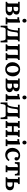

<svg xmlns="http://www.w3.org/2000/svg" viewBox="2914 -3699 966 6834"><g transform="rotate(90 3397.0 -282.0)"><path d="M43 0V-53Q73 -54 88 -67.5Q103 -81 103 -122V-383Q103 -423 105 -445Q92 -445 73 -444Q54 -443 43 -443L44 -500Q107 -500 181.5 -500.5Q256 -501 331 -501Q411 -501 454.5 -472Q498 -443 498 -383Q497 -343 474.5 -311.5Q452 -280 401 -264Q466 -254 497.5 -221Q529 -188 529 -141Q529 -96 504.5 -64.5Q480 -33 438.5 -16.5Q397 0 345 0ZM225 -280 282 -281Q342 -283 361.5 -310Q381 -337 380 -374Q380 -419 354 -433.5Q328 -448 282 -447Q257 -447 241 -437.5Q225 -428 225 -391ZM221 -59Q241 -59 270 -59Q299 -59 312 -59Q405 -61 405 -142Q405 -190 374.5 -208.5Q344 -227 306 -227Q285 -227 263 -226.5Q241 -226 225 -226V-118Q225 -99 223.5 -84.5Q222 -70 221 -59Z M602 -53Q631 -53 643 -66Q655 -79 658 -101.5Q661 -124 661 -153V-340Q661 -357 662 -377.5Q663 -398 665 -420Q649 -419 628.5 -418Q608 -417 595 -416V-481Q663 -481 695.5 -490.5Q728 -500 739 -510H784V-143Q784 -126 783.5 -104Q783 -82 780 -61Q796 -63 814 -63.5Q832 -64 845 -64V0H602ZM717 -596Q687 -596 667.5 -617.5Q648 -639 648 -670Q648 -701 668.5 -723Q689 -745 717 -745Q746 -745 765.5 -723Q785 -701 785 -670Q785 -639 766 -617.5Q747 -596 717 -596Z M894 181V-65H942Q965 -65 982 -78Q999 -91 1013 -122Q1028 -156 1039 -209Q1050 -262 1057.5 -323Q1065 -384 1067 -442L975 -435V-500H1453V-447Q1424 -447 1411.5 -434Q1399 -421 1396 -398.5Q1393 -376 1393 -347V-143Q1393 -126 1392 -104.5Q1391 -83 1388 -62L1488 -66V181H1431Q1432 102 1415 51Q1398 0 1355 0H1027Q984 0 966.5 50.5Q949 101 950 181ZM1048 -65H1210Q1239 -65 1251.5 -77.5Q1264 -90 1267 -112.5Q1270 -135 1270 -165V-358Q1270 -374 1270.5 -395Q1271 -416 1273 -435H1186Q1160 -435 1147.5 -423.5Q1135 -412 1131 -385Q1121 -291 1110 -228.5Q1099 -166 1083 -127Q1076 -110 1067.5 -94.5Q1059 -79 1048 -65Z M1557 0V-53Q1586 -53 1598.5 -66Q1611 -79 1614 -101.5Q1617 -124 1617 -153V-357Q1617 -374 1618 -396Q1619 -418 1621 -439L1557 -436V-500H2116V-447Q2088 -447 2075.5 -434Q2063 -421 2060 -398.5Q2057 -376 2057 -347V-143Q2057 -126 2056 -104Q2055 -82 2053 -61L2117 -64V0H1873V-53Q1902 -53 1914.5 -66Q1927 -79 1930 -101.5Q1933 -124 1933 -153L1934 -358Q1934 -374 1934.5 -395Q1935 -416 1938 -435H1801Q1772 -435 1759.5 -424.5Q1747 -414 1744 -394Q1741 -374 1741 -347V-143Q1741 -126 1740 -104Q1739 -82 1737 -61L1801 -64V0Z M2448 16Q2376 16 2318.5 -15.5Q2261 -47 2227.5 -104.5Q2194 -162 2194 -239Q2194 -320 2228 -382.5Q2262 -445 2319.5 -480.5Q2377 -516 2446 -516Q2517 -516 2574 -484.5Q2631 -453 2664.5 -395.5Q2698 -338 2698 -260Q2698 -178 2665.5 -116Q2633 -54 2576.5 -19Q2520 16 2448 16ZM2453 -45Q2497 -45 2521.5 -73Q2546 -101 2555.5 -144.5Q2565 -188 2565 -234Q2565 -273 2559 -313Q2553 -353 2539 -385.5Q2525 -418 2501.5 -437.5Q2478 -457 2445 -457Q2401 -456 2375 -428Q2349 -400 2337.5 -357Q2326 -314 2326 -266Q2326 -212 2339 -160.5Q2352 -109 2380 -76.5Q2408 -44 2453 -45Z M2775 0V-53Q2805 -54 2820 -67.5Q2835 -81 2835 -122V-383Q2835 -423 2837 -445Q2824 -445 2805 -444Q2786 -443 2775 -443L2776 -500Q2839 -500 2913.5 -500.5Q2988 -501 3063 -501Q3143 -501 3186.5 -472Q3230 -443 3230 -383Q3229 -343 3206.5 -311.5Q3184 -280 3133 -264Q3198 -254 3229.5 -221Q3261 -188 3261 -141Q3261 -96 3236.5 -64.5Q3212 -33 3170.5 -16.5Q3129 0 3077 0ZM2957 -280 3014 -281Q3074 -283 3093.5 -310Q3113 -337 3112 -374Q3112 -419 3086 -433.5Q3060 -448 3014 -447Q2989 -447 2973 -437.5Q2957 -428 2957 -391ZM2953 -59Q2973 -59 3002 -59Q3031 -59 3044 -59Q3137 -61 3137 -142Q3137 -190 3106.5 -208.5Q3076 -227 3038 -227Q3017 -227 2995 -226.5Q2973 -226 2957 -226V-118Q2957 -99 2955.5 -84.5Q2954 -70 2953 -59Z M3334 -53Q3363 -53 3375 -66Q3387 -79 3390 -101.5Q3393 -124 3393 -153V-340Q3393 -357 3394 -377.5Q3395 -398 3397 -420Q3381 -419 3360.5 -418Q3340 -417 3327 -416V-481Q3395 -481 3427.5 -490.5Q3460 -500 3471 -510H3516V-143Q3516 -126 3515.5 -104Q3515 -82 3512 -61Q3528 -63 3546 -63.5Q3564 -64 3577 -64V0H3334ZM3449 -596Q3419 -596 3399.5 -617.5Q3380 -639 3380 -670Q3380 -701 3400.5 -723Q3421 -745 3449 -745Q3478 -745 3497.5 -723Q3517 -701 3517 -670Q3517 -639 3498 -617.5Q3479 -596 3449 -596Z M3626 181V-65H3674Q3697 -65 3714 -78Q3731 -91 3745 -122Q3760 -156 3771 -209Q3782 -262 3789.5 -323Q3797 -384 3799 -442L3707 -435V-500H4185V-447Q4156 -447 4143.5 -434Q4131 -421 4128 -398.5Q4125 -376 4125 -347V-143Q4125 -126 4124 -104.5Q4123 -83 4120 -62L4220 -66V181H4163Q4164 102 4147 51Q4130 0 4087 0H3759Q3716 0 3698.5 50.5Q3681 101 3682 181ZM3780 -65H3942Q3971 -65 3983.5 -77.5Q3996 -90 3999 -112.5Q4002 -135 4002 -165V-358Q4002 -374 4002.5 -395Q4003 -416 4005 -435H3918Q3892 -435 3879.5 -423.5Q3867 -412 3863 -385Q3853 -291 3842 -228.5Q3831 -166 3815 -127Q3808 -110 3799.5 -94.5Q3791 -79 3780 -65Z M4533 -447Q4504 -447 4491.5 -434Q4479 -421 4476 -398.5Q4473 -376 4473 -347V-288H4671V-357Q4671 -374 4672 -396Q4673 -418 4675 -439L4611 -436V-500H4854V-447Q4825 -447 4812.5 -434Q4800 -421 4797.5 -398.5Q4795 -376 4794 -347V-143Q4794 -126 4793.5 -104Q4793 -82 4791 -61L4855 -64V0H4611V-53Q4640 -53 4652.5 -66Q4665 -79 4668 -101.5Q4671 -124 4671 -153V-223L4472 -222V-143Q4472 -126 4471.5 -104Q4471 -82 4468 -61L4533 -64V0H4289V-53Q4318 -53 4330.5 -66Q4343 -79 4346 -101.5Q4349 -124 4349 -153V-357Q4349 -374 4350 -396Q4351 -418 4353 -439L4289 -436V-500H4533Z M4939 -53Q4968 -53 4980 -66Q4992 -79 4995 -101.5Q4998 -124 4998 -153V-340Q4998 -357 4999 -377.5Q5000 -398 5002 -420Q4986 -419 4965.5 -418Q4945 -417 4932 -416V-481Q5000 -481 5032.5 -490.5Q5065 -500 5076 -510H5121V-143Q5121 -126 5120.5 -104Q5120 -82 5117 -61Q5133 -63 5151 -63.5Q5169 -64 5182 -64V0H4939ZM5054 -596Q5024 -596 5004.5 -617.5Q4985 -639 4985 -670Q4985 -701 5005.5 -723Q5026 -745 5054 -745Q5083 -745 5102.5 -723Q5122 -701 5122 -670Q5122 -639 5103 -617.5Q5084 -596 5054 -596Z M5490 16Q5422 16 5366 -14Q5310 -44 5276.5 -101.5Q5243 -159 5243 -240Q5243 -313 5276 -376Q5309 -439 5368 -477.5Q5427 -516 5504 -516Q5565 -516 5607 -497Q5649 -478 5671 -448Q5693 -418 5693 -384Q5693 -357 5677.5 -337Q5662 -317 5633 -316Q5599 -315 5585.5 -335.5Q5572 -356 5572 -374Q5572 -384 5575 -395.5Q5578 -407 5585 -417Q5578 -435 5562 -443.5Q5546 -452 5529 -454.5Q5512 -457 5502 -457Q5447 -455 5411 -406.5Q5375 -358 5375 -267Q5375 -212 5390.5 -165.5Q5406 -119 5438 -90.5Q5470 -62 5520 -61Q5564 -60 5605 -82.5Q5646 -105 5672 -141L5712 -104Q5662 -33 5602.5 -8.5Q5543 16 5490 16Z M5867 0V-53Q5896 -53 5908.5 -66Q5921 -79 5924 -101.5Q5927 -124 5927 -153V-357Q5927 -373 5928 -393Q5929 -413 5931 -434H5890Q5847 -434 5826 -411.5Q5805 -389 5805 -328H5749L5753 -500H6224L6228 -328H6172Q6172 -389 6151.5 -411.5Q6131 -434 6085 -434H6050V-143Q6050 -126 6049 -104Q6048 -82 6046 -61L6110 -64V0Z M6289 0V-53Q6320 -54 6334.5 -67.5Q6349 -81 6349 -122V-357Q6349 -374 6350 -396Q6351 -418 6353 -439Q6337 -437 6319 -436.5Q6301 -436 6289 -436V-500H6532V-447Q6504 -447 6491 -434.5Q6478 -422 6475.5 -402Q6473 -382 6473 -358V-298L6525 -300Q6615 -303 6664.5 -283.5Q6714 -264 6733 -230Q6752 -196 6752 -155Q6753 -102 6729.5 -68Q6706 -34 6667 -17Q6628 0 6581 0ZM6468 -59Q6486 -59 6509 -59Q6532 -59 6545 -59Q6584 -60 6608 -82.5Q6632 -105 6633 -151Q6634 -198 6608 -222Q6582 -246 6540 -246Q6521 -246 6504 -245.5Q6487 -245 6473 -245V-118Q6473 -99 6471 -84.5Q6469 -70 6468 -59Z"/></g></svg>

Font: Lora SemiBold
Style: Regular
Weight: 600
Designer: Olga Karpushina, Alexei Vanyashin (Cyrillic)
Foundry: Cyreal
Version: Version 3.011; ttfautohint (v1.8.4.7-5d5b)